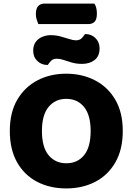

<svg xmlns="http://www.w3.org/2000/svg" viewBox="-20 -1038 743 1076"><path d="M668 -304Q668 -200 626.5 -128Q585 -56 513.5 -19Q442 18 351 18Q260 18 188.5 -19Q117 -56 76 -128Q35 -200 35 -304Q35 -408 77 -479.5Q119 -551 190.5 -588Q262 -625 351 -625Q440 -625 512 -588Q584 -551 626 -479.5Q668 -408 668 -304ZM488 -304Q488 -393 451 -438.5Q414 -484 351 -484Q290 -484 252.5 -439Q215 -394 215 -304Q215 -213 252.5 -168Q290 -123 352 -123Q414 -123 451 -168Q488 -213 488 -304ZM264 -841Q292 -841 318.5 -834Q345 -827 367.5 -819.5Q390 -812 405 -812Q427 -812 439 -825Q451 -838 456 -847H460Q492 -847 515 -824.5Q538 -802 538 -767Q538 -723 510 -701.5Q482 -680 440 -680Q408 -680 382.5 -687.5Q357 -695 336.5 -702Q316 -709 299 -709Q277 -709 265.5 -696.5Q254 -684 248 -674H245Q213 -674 189.5 -696Q166 -718 166 -754Q166 -784 180.5 -803.5Q195 -823 218 -832Q241 -841 264 -841ZM474 -903H195Q191 -912 186 -927Q181 -942 181 -958Q181 -991 194.5 -1004.5Q208 -1018 230 -1018H509Q516 -1008 519.5 -993.5Q523 -979 523 -962Q523 -929 510 -916Q497 -903 474 -903Z"/></svg>

Font: Baloo Bhaijaan 2 ExtraBold
Style: Regular
Weight: 800
Designer: Sanskriti Dholi, Noopur Datye and Ek Type
Foundry: Ek Type
Version: Version 1.701